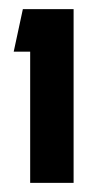

<svg xmlns="http://www.w3.org/2000/svg" viewBox="-20 -620 201 420"><path d="M46 -220V-507H10L30 -600H141V-220Z"/></svg>

Font: Karantina
Style: Regular
Weight: 400
Designer: Rony Koch
Foundry: Rony Koch
Version: Version 1.000; ttfautohint (v1.8.3)